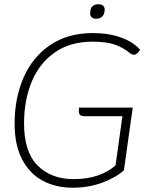

<svg xmlns="http://www.w3.org/2000/svg" viewBox="-20 -864 706 894"><path d="M632 -633Q628 -623 619.5 -616Q611 -609 604 -609Q594 -609 583 -618Q556 -641 517 -655.5Q478 -670 411 -670Q306 -670 234 -619Q162 -568 127 -482Q92 -396 92 -289Q92 -156 155.5 -93Q219 -30 322 -30Q388 -30 437 -47.5Q486 -65 518 -94L550 -323H373Q358 -323 352.5 -329Q347 -335 347 -348Q347 -357 348 -363H598L557 -71Q519 -37 456 -13.5Q393 10 318 10Q240 10 179 -22.5Q118 -55 83 -122Q48 -189 48 -288Q48 -408 90 -503.5Q132 -599 214 -654.5Q296 -710 412 -710Q486 -710 543 -689.5Q600 -669 632 -633ZM400 -807 401 -814Q402 -827 411.5 -835.5Q421 -844 435 -844H441Q454 -844 461.5 -836Q469 -828 467 -814L466 -807Q464 -794 454 -785.5Q444 -777 431 -777H425Q412 -777 405 -785.5Q398 -794 400 -807Z"/></svg>

Font: Krub ExtraLight
Style: Italic
Weight: 275
Italic angle: -8°
Designer: Ekaluck Peanpanawate
Foundry: Cadson Demak Co.,Ltd.
Version: Version 1.000; ttfautohint (v1.6)